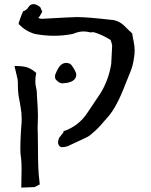

<svg xmlns="http://www.w3.org/2000/svg" viewBox="-20 -688 717 912"><path d="M144 200.7 81.1 203.1Q82.5 148.4 82.5 113.3Q82.5 86.9 80.1 63Q76.7 43.9 76.7 24.9Q76.7 -40 82.5 -105L83 -124Q83 -152.8 77.6 -181.6L76.7 -185.5Q75.2 -198.2 72.3 -210.4Q64.9 -246.1 64.9 -282.2V-295.9Q64.9 -311.5 60.1 -326.7L48.8 -374.5H53.7Q88.9 -374.5 109.4 -367.9Q129.9 -361.3 152.3 -341.3Q152.3 -338.4 150.9 -335.4Q147.9 -323.7 147.9 -299.3Q147.9 -287.1 150.9 -274.9Q155.3 -258.3 155.3 -241.7V-236.8Q160.2 -164.6 160.2 -140.1L159.7 -116.7Q158.7 -98.6 158.7 -80.1L159.7 -43.5Q160.2 -22 160.2 0Q160.2 126.5 167 169.4L168.9 188ZM275.4 11.2Q259.8 11.2 255.4 -9.3Q257.8 -35.6 268.1 -41.5Q270 -46.4 275.9 -52.2Q281.7 -58.1 281.7 -62L281.2 -64.5Q354.5 -88.9 396.5 -154.3Q441.9 -221.2 459 -247.6Q496.6 -310.5 508.3 -384.3L512.7 -470.7Q512.7 -478.5 505.4 -498Q463.4 -524.4 424.8 -535.2Q417.5 -535.2 415.3 -534.7Q413.1 -534.2 411.1 -534.2Q408.7 -534.2 406.7 -534.7Q391.6 -538.6 377 -538.6Q354 -538.6 331.5 -528.8Q326.7 -526.9 321.3 -525.9Q278.8 -518.1 236.3 -518.1Q190.9 -518.1 145.5 -526.9Q102.5 -539.1 70.3 -572.3Q69.3 -572.8 69.1 -574.5Q68.8 -576.2 68.6 -576.4Q68.4 -576.7 68.4 -577.1Q77.1 -606 89.4 -634.3Q91.8 -636.2 95 -636.2Q98.1 -636.2 110.8 -647.5Q122.1 -668.5 138.2 -668.5Q153.8 -668.5 171.4 -653.8L180.7 -632.3Q168 -607.4 161.1 -602.5Q164.6 -602.1 167.5 -601.1Q173.3 -598.6 178.2 -598.6Q324.2 -606.9 343.8 -606.9Q396 -606.9 503.9 -594.2Q543.5 -592.8 572.8 -563Q586.9 -548.3 607.9 -529.3Q611.3 -505.4 614.7 -492.2Q619.6 -469.7 619.6 -448.2Q619.6 -429.7 616.2 -411.1Q611.3 -374 596.7 -340.3L577.1 -292Q535.2 -180.2 492.2 -131.8Q481.9 -121.1 472.2 -109.4Q446.8 -78.1 415.5 -52.2Q413.1 -50.8 411.6 -48.8Q402.3 -41 392.6 -36.1L302.7 5.9Q289.1 11.2 275.4 11.2ZM275.9 -292Q262.2 -292 246.6 -308.6Q241.2 -314 241.2 -326.2Q241.2 -330.6 242.2 -333Q255.4 -366.7 267.6 -377.9Q279.8 -389.2 294.4 -389.2Q312.5 -389.2 321.8 -376Q342.3 -345.7 342.3 -333.5Q342.3 -303.7 300.8 -294.9Z"/></svg>

Font: Kurland
Style: Regular
Weight: 400
Designer: GGBot
Version: 0.22